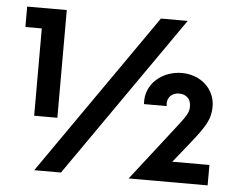

<svg xmlns="http://www.w3.org/2000/svg" viewBox="-46 -650 873 705"><g transform="rotate(5 390.5 -297.0)"><path d="M172.4 -198.2V-595.2H26.4V-520H86.9V-198.2ZM519.5 -594.2 104.5 1H203.1L618.2 -594.2ZM606.9 -74.2 668.5 -150.9C720.2 -216.3 736.3 -242.2 736.8 -288.6C736.3 -354 683.6 -401.4 614.3 -401.9C542 -401.9 478.5 -350.6 484.9 -275.9H568.4C563.5 -307.1 584 -326.2 610.4 -325.7C629.9 -325.7 653.8 -315.9 653.8 -281.2C653.8 -262.7 649.4 -251 607.9 -198.7L452.6 1H743.7V-74.2Z"/></g></svg>

Font: Now ExtraBold
Style: Regular
Weight: 800
Designer: Alfredo Marco Pradil
Foundry: Alfredo Marco Pradil
Version: Version 1.200;hotconv 1.0.109;makeotfexe 2.5.65596